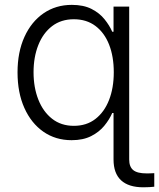

<svg xmlns="http://www.w3.org/2000/svg" viewBox="-20 -570 660 796"><path d="M574.2 206.5Q513.2 206.5 481.9 177.5Q450.7 148.4 450.7 91.3V-109.4H515.6V91.3Q515.6 121.6 532.5 135.3Q549.3 148.9 587.4 148.9Q593.8 148.9 602.8 148.7Q611.8 148.4 619.6 147.9V204.1Q611.8 205.1 599.6 205.8Q587.4 206.5 574.2 206.5ZM276.9 11.2Q210.4 11.2 159.9 -23.9Q109.4 -59.1 81.1 -122.3Q52.7 -185.5 52.7 -270Q52.7 -354 81.3 -417Q109.9 -480 160.6 -514.9Q211.4 -549.8 277.8 -549.8Q326.2 -549.8 359.4 -533Q392.6 -516.1 413.3 -490.2Q434.1 -464.4 445.3 -438.5H450.7V-542.5H515.6V0H450.7V-101.6H445.3Q434.1 -75.2 412.8 -49.1Q391.6 -22.9 358.2 -5.9Q324.7 11.2 276.9 11.2ZM286.1 -48.3Q338.9 -48.3 375.7 -76.9Q412.6 -105.5 432.1 -155.5Q451.7 -205.6 451.7 -270.5Q451.7 -335.4 432.4 -384.8Q413.1 -434.1 376 -462.2Q338.9 -490.2 286.1 -490.2Q233.4 -490.2 196 -461.7Q158.7 -433.1 138.9 -383.3Q119.1 -333.5 119.1 -270.5Q119.1 -207.5 138.9 -157.2Q158.7 -106.9 196 -77.6Q233.4 -48.3 286.1 -48.3Z"/></svg>

Font: Inter 16pt Light
Style: Regular
Weight: 300
Version: Version 4.001;git-66647c0bb